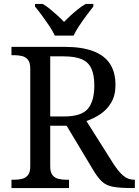

<svg xmlns="http://www.w3.org/2000/svg" viewBox="-20 -951 702 971"><path d="M38 0V-42H51Q73 -42 91.5 -46.5Q110 -51 121.5 -65.5Q133 -80 133 -109V-604Q133 -634 121.5 -648.5Q110 -663 91.5 -667.5Q73 -672 51 -672H38V-714H307Q394 -714 451 -692.5Q508 -671 536 -628.5Q564 -586 564 -521Q564 -468 542 -431.5Q520 -395 486.5 -373Q453 -351 417 -339L554 -122Q580 -82 604 -62Q628 -42 659 -42H662V0H648Q586 0 551.5 -6.5Q517 -13 496 -32.5Q475 -52 452 -90L317 -315H234V-109Q234 -80 245.5 -65.5Q257 -51 275.5 -46.5Q294 -42 316 -42H329V0ZM304 -362Q392 -362 424.5 -401Q457 -440 457 -518Q457 -572 442 -604.5Q427 -637 393 -651.5Q359 -666 302 -666H234V-362ZM257 -771Q247 -794 229 -820.5Q211 -847 192 -873Q173 -899 157 -918V-931H196Q215 -920 234 -904.5Q253 -889 271 -872.5Q289 -856 304 -840Q319 -856 337 -872.5Q355 -889 374.5 -904.5Q394 -920 413 -931H452V-918Q437 -899 417.5 -873Q398 -847 380.5 -820.5Q363 -794 352 -771Z"/></svg>

Font: Noto Serif Kannada
Style: Regular
Weight: 400
Designer: Universal Thirst, Indian Type Foundry and the Monotype Design Team
Foundry: Monotype Imaging Inc.
Version: Version 2.003